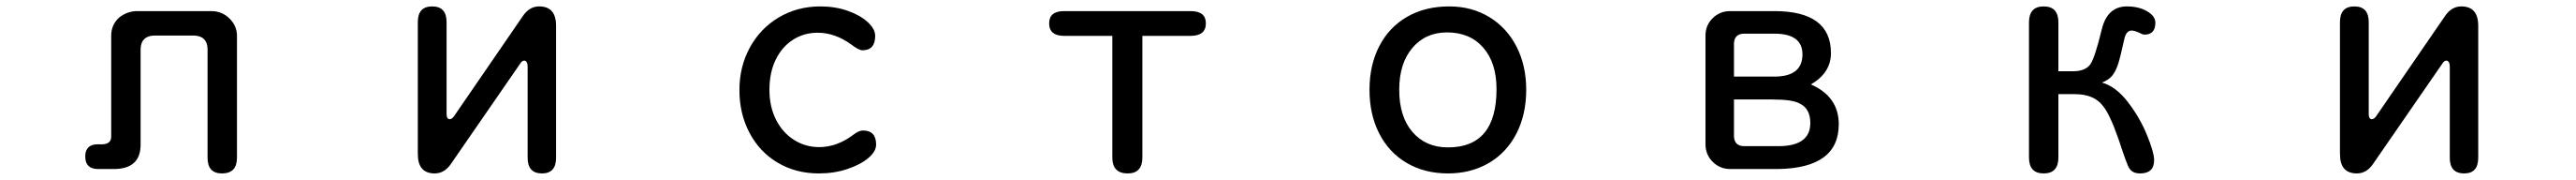

<svg xmlns="http://www.w3.org/2000/svg" viewBox="-20 -519 8040 561"><path d="M586.9 -408.2H460Q419.9 -406.2 418.9 -366.2V-68.4Q418.9 7.8 335 7.8H286.1Q246.1 7.8 246.1 -31.2Q246.1 -69.3 285.2 -69.3H301.8Q327.1 -71.3 327.1 -92.8V-407.2Q327.1 -442.4 352.5 -464.8Q377.9 -484.4 408.2 -484.4H639.6Q672.9 -484.4 696.3 -461.4Q719.7 -438.5 719.7 -407.2V-27.3Q719.7 21.5 672.9 21.5Q627.9 21.5 627.9 -27.3V-366.2Q627 -406.2 586.9 -408.2Z M1616.2 -330.1Q1609.4 -330.1 1603.5 -320.3L1388.7 -9.8Q1368.2 21.5 1336.9 21.5Q1284.2 21.5 1284.2 -39.1V-450.2Q1284.2 -499 1329.1 -499Q1374 -499 1374 -450.2V-164.1Q1374 -147.5 1383.8 -147.5Q1390.6 -147.5 1397.5 -157.2L1611.3 -467.8Q1631.8 -499 1663.1 -499Q1715.8 -499 1715.8 -438.5V-27.3Q1715.8 21.5 1671.9 21.5Q1627 21.5 1627 -27.3V-312.5Q1627 -320.3 1624 -325.2Q1621.1 -330.1 1616.2 -330.1Z M2711.9 -407.2Q2711.9 -362.3 2671.9 -362.3Q2661.1 -362.3 2637.7 -379.9Q2586.9 -417 2532.2 -417Q2489.3 -417 2455.1 -395Q2420.9 -373 2401.4 -333Q2381.8 -293 2381.8 -239.3Q2381.8 -186.5 2402.3 -146Q2422.9 -105.5 2458.5 -83Q2494.1 -60.5 2537.1 -60.5Q2592.8 -60.5 2644.5 -99.6Q2661.1 -112.3 2673.8 -112.3Q2714.8 -112.3 2714.8 -68.4Q2714.8 -46.9 2690.4 -26.4Q2666 -5.9 2625 7.8Q2584 21.5 2536.1 21.5Q2463.9 21.5 2407.2 -12.2Q2350.6 -45.9 2319.3 -105.5Q2288.1 -165 2288.1 -238.3Q2288.1 -311.5 2320.8 -371.1Q2353.5 -430.7 2411.1 -464.8Q2468.8 -499 2541 -499Q2586.9 -499 2626 -485.4Q2665 -471.7 2688.5 -450.2Q2711.9 -428.7 2711.9 -407.2Z M3500 21.5Q3452.1 21.5 3452.1 -28.3V-407.2H3301.8Q3254.9 -407.2 3254.9 -446.3Q3254.9 -484.4 3301.8 -484.4H3696.3Q3744.1 -484.4 3744.1 -446.3Q3744.1 -407.2 3696.3 -407.2H3545.9V-28.3Q3545.9 21.5 3500 21.5Z M4744.1 -239.3Q4744.1 -162.1 4713.4 -102.5Q4682.6 -43 4627 -10.7Q4571.3 21.5 4500 21.5Q4426.8 21.5 4371.1 -11.2Q4315.4 -43.9 4285.2 -103Q4254.9 -162.1 4254.9 -239.3Q4254.9 -316.4 4285.6 -375.5Q4316.4 -434.6 4372.6 -466.8Q4428.7 -499 4503.9 -499Q4574.2 -499 4628.9 -465.8Q4683.6 -432.6 4713.9 -373.5Q4744.1 -314.5 4744.1 -239.3ZM4347.7 -239.3Q4347.7 -155.3 4389.2 -107.4Q4430.7 -59.6 4500 -59.6Q4651.4 -59.6 4651.4 -241.2Q4651.4 -323.2 4609.9 -370.6Q4568.4 -418 4497.1 -418Q4429.7 -418 4388.7 -369.6Q4347.7 -321.3 4347.7 -239.3Z M5719.7 -131.8Q5719.7 4.9 5530.3 7.8H5380.9Q5348.6 7.8 5326.2 -14.6Q5303.7 -37.1 5303.7 -69.3V-408.2Q5303.7 -440.4 5326.2 -462.4Q5348.6 -484.4 5380.9 -484.4H5518.6Q5695.3 -484.4 5695.3 -353.5Q5695.3 -292 5632.8 -255.9Q5719.7 -217.8 5719.7 -131.8ZM5606.4 -349.6Q5606.4 -414.1 5518.6 -414.1H5422.9Q5394.5 -413.1 5392.6 -384.8V-280.3H5518.6Q5606.4 -280.3 5606.4 -349.6ZM5422.9 -63.5H5531.2Q5630.9 -63.5 5630.9 -135.7Q5630.9 -180.7 5597.7 -196.3Q5576.2 -209 5510.7 -209H5392.6V-92.8Q5394.5 -64.5 5422.9 -63.5Z M6504.9 -318.4Q6519.5 -339.8 6541 -428.7Q6558.6 -499 6619.1 -499Q6656.2 -499 6682.1 -483.9Q6708 -468.8 6708 -448.2Q6708 -411.1 6673.8 -411.1Q6668 -411.1 6655.3 -418Q6641.6 -423.8 6633.8 -423.8Q6616.2 -423.8 6610.4 -394.5Q6599.6 -344.7 6592.3 -321.3Q6585 -297.9 6573.7 -283.7Q6562.5 -269.5 6541 -261.7Q6584 -250 6621.6 -201.7Q6659.2 -153.3 6681.6 -98.6Q6704.1 -43.9 6704.1 -19.5Q6704.1 21.5 6660.2 21.5Q6636.7 21.5 6627 5.9Q6621.1 0 6593.8 -83Q6565.4 -165 6543 -190.4Q6515.6 -225.6 6456.1 -225.6H6405.3V-28.3Q6405.3 21.5 6359.4 21.5Q6313.5 21.5 6313.5 -28.3V-449.2Q6313.5 -499 6359.4 -499Q6405.3 -499 6405.3 -449.2V-296.9H6450.2Q6489.3 -296.9 6504.9 -318.4Z M7616.2 -330.1Q7609.4 -330.1 7603.5 -320.3L7388.7 -9.8Q7368.2 21.5 7336.9 21.5Q7284.2 21.5 7284.2 -39.1V-450.2Q7284.2 -499 7329.1 -499Q7374 -499 7374 -450.2V-164.1Q7374 -147.5 7383.8 -147.5Q7390.6 -147.5 7397.5 -157.2L7611.3 -467.8Q7631.8 -499 7663.1 -499Q7715.8 -499 7715.8 -438.5V-27.3Q7715.8 21.5 7671.9 21.5Q7627 21.5 7627 -27.3V-312.5Q7627 -320.3 7624 -325.2Q7621.1 -330.1 7616.2 -330.1Z"/></svg>

Font: jf-openhuninn-1.1
Style: Regular
Weight: 400
Designer: [Kosugi Maru]
      Designed by Motoya company      

      [Varela Round]
      Joe Prince(Latin component); Avraham Co
Foundry: justfont CO.,LTD.
Version: 1.1